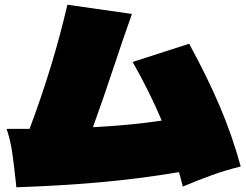

<svg xmlns="http://www.w3.org/2000/svg" viewBox="-20 -784 1040 812"><path d="M753 5Q744 -32 737 -56Q564 -27 396 -12.5Q228 2 49 8L47 -13Q39 -89 31.5 -140Q24 -191 8 -239H105Q205 -505 265 -764L538 -725Q515 -661 498.5 -612Q482 -563 471 -530Q414 -358 373 -246Q540 -255 664 -274Q614 -393 541 -522L780 -599Q859 -454 911 -331Q963 -208 998 -80Q934 -64 878 -44Q822 -24 753 5Z"/></svg>

Font: Mantou Sans
Style: Regular
Weight: 400
Designer: Mant0u / artakana
Foundry: Mant0u / artakana
Version: Version 1.001;October 22, 2023;FontCreator 14.0.0.2901 64-bi